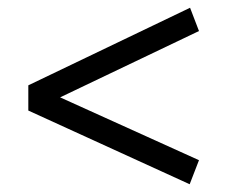

<svg xmlns="http://www.w3.org/2000/svg" viewBox="-20 -604 600 495"><path d="M470 -584 493 -524 135 -353 493 -191 469 -129 53 -319V-384Z"/></svg>

Font: Bitter Pro
Style: Regular
Weight: 400
Designer: Sol Matas, and Bitter project Authors
Foundry: Sol Matas
Version: Version 1.010